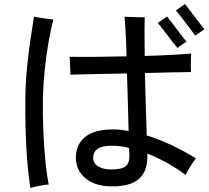

<svg xmlns="http://www.w3.org/2000/svg" viewBox="-20 -882 1040 954"><path d="M538 44Q453 44 405 4Q357 -36 357 -99Q357 -163 402.5 -201Q448 -239 541 -239Q559 -239 578.5 -237Q598 -235 619 -231Q618 -290 615.5 -366Q613 -442 611 -517Q528 -516 451.5 -514Q375 -512 330 -511Q330 -520 329 -538.5Q328 -557 327.5 -575Q327 -593 326 -600Q370 -599 447 -599.5Q524 -600 609 -602Q607 -672 604 -725.5Q601 -779 599 -799Q610 -798 630 -797.5Q650 -797 669.5 -796.5Q689 -796 699 -796Q698 -778 698 -726Q698 -674 699 -604Q774 -606 836.5 -609.5Q899 -613 930 -616Q929 -606 928.5 -587.5Q928 -569 928 -551.5Q928 -534 929 -524Q898 -524 836 -522.5Q774 -521 700 -519Q702 -436 704.5 -352Q707 -268 709 -209Q770 -190 833 -160.5Q896 -131 953 -95Q942 -81 926 -55Q910 -29 902 -13Q857 -47 808.5 -73.5Q760 -100 712 -119Q716 -37 674 3.5Q632 44 538 44ZM131 52Q123 2 116.5 -68.5Q110 -139 107.5 -223.5Q105 -308 106 -399Q107 -474 114.5 -548Q122 -622 131.5 -687Q141 -752 149 -799Q159 -797 177.5 -794Q196 -791 215 -788.5Q234 -786 245 -785Q233 -739 221.5 -674.5Q210 -610 202.5 -538Q195 -466 193 -395Q192 -308 195.5 -226Q199 -144 206 -76.5Q213 -9 222 35Q212 35 194 38Q176 41 158.5 45Q141 49 131 52ZM532 -40Q588 -40 606.5 -57.5Q625 -75 623 -117Q622 -122 622 -129.5Q622 -137 621 -147Q598 -153 577 -155.5Q556 -158 537 -158Q487 -158 465 -142.5Q443 -127 443 -98Q443 -71 467.5 -55.5Q492 -40 532 -40ZM861 -644Q856 -650 842.5 -667.5Q829 -685 812.5 -706.5Q796 -728 782.5 -745.5Q769 -763 764 -768L810 -800Q815 -794 828.5 -776.5Q842 -759 858 -737.5Q874 -716 887.5 -698.5Q901 -681 907 -676ZM950 -705Q946 -711 932.5 -729Q919 -747 902.5 -768.5Q886 -790 872.5 -807.5Q859 -825 854 -830L899 -862Q904 -856 917.5 -838Q931 -820 947.5 -798.5Q964 -777 977.5 -759.5Q991 -742 996 -737Z"/></svg>

Font: Zen Kaku Gothic Antique Medium
Style: Regular
Weight: 500
Designer: Yoshimichi Ohira
Foundry: Positype
Version: Version 1.002